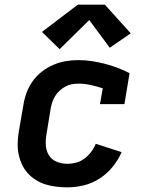

<svg xmlns="http://www.w3.org/2000/svg" viewBox="-20 -796 640 824"><path d="M269 8Q244 8 220 5Q196 2 174 -5Q152 -12 132.5 -24.5Q113 -37 98 -54Q83 -71 73.5 -92Q64 -113 59.5 -136.5Q55 -160 56 -184.5Q57 -209 61 -233L80 -343Q84 -370 93.5 -396.5Q103 -423 119.5 -446.5Q136 -470 159 -488Q182 -506 208.5 -517.5Q235 -529 262 -533.5Q289 -538 316 -538Q346 -538 375 -533.5Q404 -529 431 -522Q458 -515 484.5 -505Q511 -495 536 -482L514 -349H409L421 -417Q396 -425 370 -431Q344 -437 318 -437Q303 -437 288.5 -434.5Q274 -432 260.5 -424.5Q247 -417 235.5 -406.5Q224 -396 216 -382.5Q208 -369 203.5 -355Q199 -341 197 -327L179 -217Q175 -193 177 -169.5Q179 -146 191 -128Q203 -110 224 -101.5Q245 -93 269 -93Q288 -93 307 -98Q326 -103 342.5 -115.5Q359 -128 371.5 -144.5Q384 -161 391 -179L502 -143Q487 -109 463 -79.5Q439 -50 407 -29.5Q375 -9 339.5 -0.5Q304 8 269 8ZM236 -585 160 -659 314 -776H430L541 -653L451 -591L363 -710Z"/></svg>

Font: Iosevka Slab Extended
Style: Bold Italic
Weight: 700
Width: 7
Italic angle: -9°
Monospace: yes
Designer: Belleve Invis
Foundry: Belleve Invis
Version: Version 11.1.0; ttfautohint (v1.8.3)